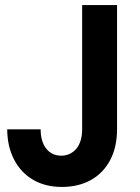

<svg xmlns="http://www.w3.org/2000/svg" viewBox="-20 -740 559 768"><path d="M8.8 -222.7H142.6Q142.6 -174.3 164.6 -146Q186.5 -117.7 224.6 -117.2Q262.2 -117.7 285.2 -145Q308.1 -172.4 308.6 -221.7V-719.7H448.2V-223.6Q448.2 -151.4 420.4 -99.1Q392.6 -46.9 342.8 -19.5Q293 7.8 227.5 7.8Q161.6 7.8 112.5 -20.8Q63.5 -49.3 36.4 -101.6Q9.3 -153.8 8.8 -222.7Z"/></svg>

Font: Reddit Sans Strawberry
Style: Bold
Weight: 700
Designer: Stephen Hutchings
Foundry: Reddit
Version: Version 1.013